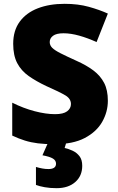

<svg xmlns="http://www.w3.org/2000/svg" viewBox="-20 -744 617 1004"><path d="M544 -217Q544 -159 514.5 -107Q485 -55 423.5 -22.5Q362 10 264 10Q215 10 178.5 5.5Q142 1 110 -9Q78 -19 44 -35V-207Q102 -178 161 -162.5Q220 -147 268 -147Q311 -147 331 -162Q351 -177 351 -200Q351 -228 321.5 -245.5Q292 -263 222 -294Q169 -319 130 -346.5Q91 -374 70 -414Q49 -454 49 -515Q49 -584 83 -630.5Q117 -677 177.5 -700.5Q238 -724 318 -724Q388 -724 444 -708.5Q500 -693 544 -673L485 -524Q439 -545 394.5 -557.5Q350 -570 312 -570Q275 -570 257.5 -557Q240 -544 240 -524Q240 -507 253 -494Q266 -481 296.5 -465.5Q327 -450 380 -426Q432 -403 468.5 -375.5Q505 -348 524.5 -310.5Q544 -273 544 -217ZM410 123Q410 176 373.5 208Q337 240 276 240Q242 240 214 235Q186 230 168 223V129Q185 134 201 137Q217 140 233 140Q273 140 273 112Q273 95 256.5 85Q240 75 202 68L232 0H327L318 30Q338 34 359.5 44Q381 54 395.5 72.5Q410 91 410 123Z"/></svg>

Font: Noto Sans Arabic Blk
Style: Regular
Weight: 900
Designer: Monotype Design Team, Nadine Chahine, Nizar Qandah and Khaled Hosny
Foundry: Monotype Imaging Inc.
Version: Version 2.012; ttfautohint (v1.8.4.7-5d5b)